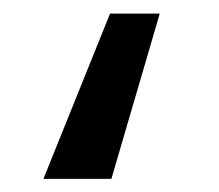

<svg xmlns="http://www.w3.org/2000/svg" viewBox="-20 -157 328 287"><path d="M146.5 110.4H44.9L144.5 -136.7H218.8Z"/></svg>

Font: Gen Shin Gothic Normal
Style: Regular
Weight: 300
Designer: [Source Han Sans]
Ryoko NISHIZUKA  (kana & ideographs); Paul D. Hunt (Latin, Greek & Cyrillic); Wenlong ZHANG  (bopomofo
Version: Version 1.002.20150607